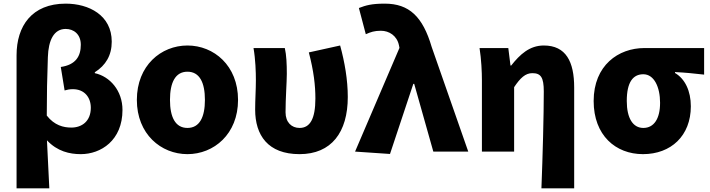

<svg xmlns="http://www.w3.org/2000/svg" viewBox="-20 -833 3902 1055"><path d="M71 202H251C247 115 243 29 238 -62C295 -1 363 14 424 14C534 14 653 -61 653 -229C653 -335 584 -413 501 -431V-436C561 -474 594 -529 594 -604C594 -749 469 -813 341 -813C155 -813 71 -690 71 -529ZM372 -132C329 -132 279 -144 237 -198C237 -307 239 -412 243 -519C246 -612 276 -674 341 -674C384 -674 424 -646 424 -587C424 -525 397 -477 314 -465L335 -336C348 -340 363 -343 380 -343C445 -343 479 -297 479 -241C479 -166 429 -132 372 -132Z M1010 14C1155 14 1288 -96 1288 -284C1288 -473 1155 -583 1010 -583C865 -583 732 -473 732 -284C732 -96 865 14 1010 14ZM1010 -130C943 -130 914 -190 914 -284C914 -379 943 -439 1010 -439C1077 -439 1106 -379 1106 -284C1106 -190 1077 -130 1010 -130Z M1626 14C1801 14 1891 -106 1891 -300C1891 -394 1874 -492 1849 -583L1677 -545C1704 -442 1713 -363 1713 -292C1713 -179 1683 -130 1626 -130C1582 -130 1549 -161 1549 -216C1549 -292 1556 -383 1556 -427C1556 -481 1554 -530 1545 -569H1373C1384 -506 1386 -437 1386 -392C1386 -338 1382 -285 1382 -231C1382 -90 1452 14 1626 14Z M2123 13 2251 -372H2256L2361 0H2553L2352 -575C2303 -742 2228 -813 2094 -813C2023 -813 1991 -804 1952 -789L1990 -645C2017 -657 2037 -664 2073 -664C2118 -664 2161 -637 2172 -585L2175 -570L1931 0Z M2955 202H3135V-352C3135 -494 3090 -583 2968 -583C2890 -583 2837 -534 2789 -473H2785L2773 -569H2615C2625 -506 2628 -437 2628 -392V0H2805V-354C2839 -405 2867 -431 2905 -431C2952 -431 2968 -408 2968 -330C2968 -203 2962 25 2955 202Z M3513 14C3667 14 3776 -87 3776 -249C3776 -333 3744 -400 3689 -432V-437C3748 -434 3787 -430 3849 -423V-569H3521C3378 -569 3242 -474 3242 -278C3242 -89 3363 14 3513 14ZM3515 -130C3458 -130 3424 -183 3424 -278C3424 -383 3459 -425 3515 -425C3574 -425 3607 -355 3607 -268C3607 -180 3573 -130 3515 -130Z"/></svg>

Font: Noto Sans CJK Black
Style: Bold
Weight: 900
Designer: Ryoko NISHIZUKA (kana & ideographs); Paul D. Hunt (Latin, Greek & Cyrillic); Wenlong ZHANG (bopomofo); Sandoll Communica
Foundry: Adobe Systems Incorporated
Version: Version 1.000;PS 1;hotconv 1.0.78;makeotf.lib2.5.61930